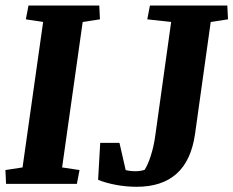

<svg xmlns="http://www.w3.org/2000/svg" viewBox="-22 -681 864 711"><path d="M-2 -51.3 61.5 -61 137.7 -599.6 73.7 -609.4 83.5 -660.6H345.7L348.1 -609.4L284.2 -599.6L208 -61L272.5 -51.3L262.7 0H0.5ZM533.2 -660.6H819.8L822.3 -609.4L758.3 -599.6L700.2 -184.6Q686 -85.9 631.8 -37.6Q577.6 10.7 484.4 10.7Q444.8 10.7 406.5 3.4Q368.2 -3.9 341.3 -15.1L349.1 -151.9H420.4L443.4 -51.3Q450.2 -49.3 460.2 -48.1Q470.2 -46.9 479 -46.9Q489.7 -46.9 499.3 -48.6Q508.8 -50.3 513.7 -52.2Q526.4 -72.3 537.1 -106.4Q547.9 -140.6 553.2 -180.2L611.8 -599.6L523.4 -609.4Z"/></svg>

Font: Noticia Text
Style: Bold Italic
Weight: 700
Italic angle: -8°
Designer: JM Sole
Foundry: JM Sole
Version: Version 1.003